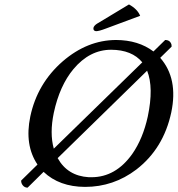

<svg xmlns="http://www.w3.org/2000/svg" viewBox="-20 -840 808 873"><path d="M105.5 13.2Q92.3 13.2 84 3.2Q75.7 -6.8 76.2 -19L150.4 -91.8Q90.8 -180.7 117.7 -310.1Q149.4 -460.4 265.6 -561.5Q377.4 -657.7 507.8 -658.2Q609.4 -657.7 677.7 -606L731 -658.2Q753.9 -658.2 759.8 -636.7Q760.7 -631.8 760.3 -627.9L708.5 -577.1Q791 -482.9 758.8 -329.1Q723.6 -164.6 600.1 -69.3Q496.1 9.8 366.7 9.8Q249.5 9.3 178.2 -58.6ZM485.4 -613.8Q387.7 -613.8 314 -525.9Q251 -450.2 224.6 -327.1Q205.1 -233.9 224.6 -164.1L627 -556.6Q580.1 -613.3 485.4 -613.8ZM566.4 -819.8Q605 -798.8 617.2 -768.1L460.9 -710Q430.2 -698.2 416.5 -698.2Q403.3 -699.7 404.8 -712.9Q406.7 -723.1 421.9 -732.9Q423.3 -733.9 423.8 -733.9ZM648.9 -518.6 242.2 -121.1Q287.1 -40 383.8 -34.2Q390.6 -33.7 396 -34.2Q505.9 -34.2 581.1 -139.6Q629.9 -209.5 651.9 -310.1Q679.7 -441.9 648.9 -518.6Z"/></svg>

Font: Linux Biolinum Slanted O
Style: Slanted
Weight: 400
Designer: Philipp H. Poll
Foundry: Philipp H. Poll
Version: Version 1.0.4